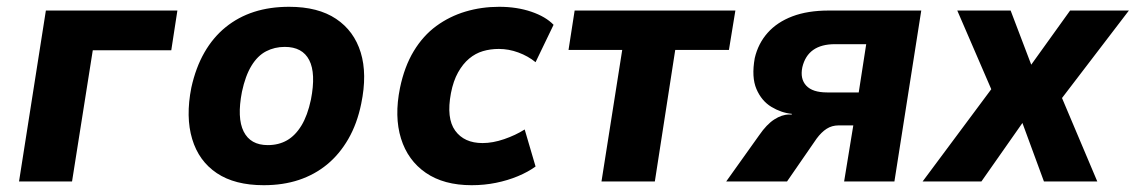

<svg xmlns="http://www.w3.org/2000/svg" viewBox="-20 -534 3342 565"><path d="M36 0 115 -503H502L484 -386H253L192 0Z M756 11Q671 11 618 -24.5Q565 -60 545.5 -125Q526 -190 543 -276Q556 -335 581.5 -379.5Q607 -424 644 -454Q681 -484 727.5 -499Q774 -514 831 -514Q916 -514 969 -478.5Q1022 -443 1041.5 -379.5Q1061 -316 1043 -229Q1031 -170 1005 -125Q979 -80 942.5 -50Q906 -20 859.5 -4.5Q813 11 756 11ZM768 -107Q800 -107 824.5 -121Q849 -135 867 -164.5Q885 -194 895 -241Q910 -318 890 -357Q870 -396 818 -396Q788 -396 763 -383Q738 -370 720 -340.5Q702 -311 692 -264Q677 -187 697 -147Q717 -107 768 -107Z M1368 11Q1286 11 1233 -25.5Q1180 -62 1160 -126.5Q1140 -191 1157 -275Q1170 -338 1197.5 -383.5Q1225 -429 1264 -457.5Q1303 -486 1350 -500Q1397 -514 1449 -514Q1501 -514 1543.5 -499.5Q1586 -485 1609 -461L1556 -351Q1534 -369 1505.5 -379.5Q1477 -390 1448 -390Q1423 -390 1401 -383.5Q1379 -377 1360.5 -361.5Q1342 -346 1328 -321Q1314 -296 1307 -260Q1293 -186 1319.5 -149.5Q1346 -113 1400 -113Q1430 -113 1463.5 -124.5Q1497 -136 1524 -153L1556 -44Q1534 -28 1504 -15.5Q1474 -3 1439.5 4Q1405 11 1368 11Z M1750 0 1811 -387H1653L1671 -503H2144L2125 -387H1967L1907 0Z M2117 0 2214 -136Q2236 -168 2258.5 -182.5Q2281 -197 2302 -197H2310V-199Q2279 -202 2250 -219.5Q2221 -237 2206 -272Q2191 -307 2201 -363Q2211 -406 2239 -437.5Q2267 -469 2312 -486Q2357 -503 2419 -503H2691L2612 0H2464L2491 -165H2448Q2428 -165 2412.5 -155Q2397 -145 2383 -126L2296 0ZM2414 -262H2507L2529 -404H2437Q2397 -404 2373 -387Q2349 -370 2341 -336Q2334 -302 2352.5 -282Q2371 -262 2414 -262Z M2695 0 2919 -301 2924 -209 2797 -503H2954L3016 -340H3012L3129 -503H3302L3078 -210L3083 -298L3209 0H3052L2988 -174H2990L2868 0Z"/></svg>

Font: Nunito Sans 7pt SemiCondensed ExtraBold
Style: Italic
Weight: 800
Width: 4
Italic angle: -9°
Designer: Vernon Adams
Foundry: Vernon Adams
Version: Version 3.101;gftools[0.9.27]